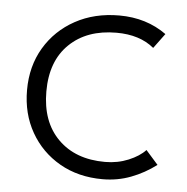

<svg xmlns="http://www.w3.org/2000/svg" viewBox="-43 -537 581 595"><g transform="rotate(5 247.5 -240.0)"><path d="M297 15Q221.5 15 163.5 -18.2Q105.5 -51.5 72.8 -109Q40 -166.5 40 -240Q40 -314.5 74.2 -372Q108.5 -429.5 168.2 -462.2Q228 -495 305 -495Q389.5 -495 452 -450L418 -404Q373.5 -441 301 -441Q209 -441 154.5 -388.2Q100 -335.5 100 -241Q100 -146.5 154 -92.8Q208 -39 300 -39Q339 -39 372.8 -53Q406.5 -67 425 -87L463 -44Q426.5 -16.5 385 -0.8Q343.5 15 297 15Z"/></g></svg>

Font: Geologica Thin
Style: Regular
Weight: 100
Designer: Sindre Bremnes, Frode Helland
Foundry: Monokrom Skriftforlag AS
Version: Version 1.010; ttfautohint (v1.8.4.7-5d5b);gftools[0.9.28]